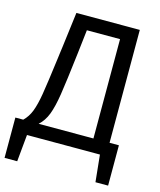

<svg xmlns="http://www.w3.org/2000/svg" viewBox="-122 -777 845 1012"><g transform="rotate(15 300.0 -271.0)"><path d="M565 -73V147H496L481 0H460H105H83L69 147H0V-73H43Q69 -98 83 -134.5Q97 -171 107 -231Q117 -291 136 -438Q137 -449 139 -462Q141 -475 143 -491L168 -689H514V-73ZM426 -615H245L230 -485Q211 -324 200 -254Q189 -184 173 -142Q157 -100 127 -73H426Z"/></g></svg>

Font: FiraDG Mono
Style: Regular
Weight: 400
Designer: Carrois Corporate & Edenspiekermann AG
Foundry: Carrois Corporate GbR & Edenspiekermann AG
Version: Version 3.206